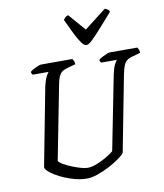

<svg xmlns="http://www.w3.org/2000/svg" viewBox="-101 -1043 960 1124"><g transform="rotate(-10 379.0 -480.5)"><path d="M325 0Q293 0 260 -8Q227 -16 196 -29Q165 -42 141 -56.5Q117 -71 102.5 -85Q88 -99 88 -109L177 -573Q185 -608 195 -628.5Q205 -649 212 -654H117Q115 -656 112 -660.5Q109 -665 109 -672Q116 -679 129 -686Q142 -693 155.5 -698.5Q169 -704 175 -704H361Q364 -700 368.5 -691.5Q373 -683 372 -671L326 -658Q295 -650 281.5 -633.5Q268 -617 259 -572L173 -131Q178 -122 198 -110Q218 -98 245 -87Q272 -76 297.5 -68.5Q323 -61 340 -61Q364 -61 396.5 -74Q429 -87 457 -104Q485 -121 497 -132L584 -573Q592 -610 601.5 -629.5Q611 -649 618 -654H524Q522 -656 519 -660.5Q516 -665 516 -672Q523 -679 537 -686Q551 -693 564 -698.5Q577 -704 582 -704H747Q750 -700 754 -692Q758 -684 758 -671L709 -657Q689 -652 676.5 -642Q664 -632 657 -614Q650 -596 643 -563L556 -112Q546 -98 519 -79Q492 -60 457.5 -42Q423 -24 388 -12Q353 0 325 0ZM456 -770Q444 -770 428.5 -791Q413 -812 394 -850Q375 -888 352 -938Q358 -945 363.5 -951.5Q369 -958 381 -961L469 -860L599 -961Q611 -957 618 -951Q625 -945 626 -938Q582 -888 548.5 -850.5Q515 -813 492.5 -791.5Q470 -770 456 -770Z"/></g></svg>

Font: Texturina Medium 12pt
Style: Italic
Weight: 400
Italic angle: -11°
Version: Version 1.002